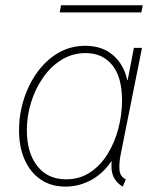

<svg xmlns="http://www.w3.org/2000/svg" viewBox="-20 -691 586 719"><path d="M225.6 7.8Q171.4 7.8 132.3 -18.8Q93.3 -45.4 72.3 -93Q51.3 -140.6 51.3 -204.1Q51.3 -262.7 69.1 -318.8Q86.9 -375 119.6 -420.4Q152.3 -465.8 198 -492.7Q243.7 -519.5 299.3 -519.5Q365.7 -519.5 407.2 -481Q448.7 -442.4 458 -380.9L442.4 -391.6H472.7L456.1 -380.9L481.4 -511.7H511.7L431.6 -111.3Q425.3 -77.6 427.5 -53.7Q429.7 -29.8 451.2 -19.5L439.5 7.8Q420.9 -3.4 410.9 -18.6Q400.9 -33.7 398.4 -52.7Q396 -71.8 399.4 -94.7L400.4 -86.9H394.5L404.3 -97.7Q370.6 -44.4 324 -18.3Q277.3 7.8 225.6 7.8ZM227.5 -19.5Q278.3 -19.5 317.4 -45.4Q356.4 -71.3 383.1 -114.5Q409.7 -157.7 423.3 -210Q437 -262.2 437 -314.5Q437 -402.3 400.4 -447.3Q363.8 -492.2 300.8 -492.2Q251.5 -492.2 210.9 -467.3Q170.4 -442.4 141.4 -400.6Q112.3 -358.9 96.4 -307.6Q80.6 -256.3 80.6 -203.1Q80.6 -119.1 119.6 -69.3Q158.7 -19.5 227.5 -19.5ZM203.6 -644.5 208.5 -671.4H514.6L509.3 -644.5Z"/></svg>

Font: Reddit Sans ExtraLight
Style: Italic
Weight: 250
Italic angle: -11.25°
Designer: Stephen Hutchings
Version: Version 1.013